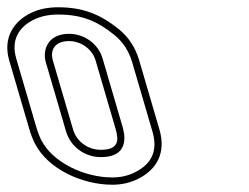

<svg xmlns="http://www.w3.org/2000/svg" viewBox="-123 -502 684 528"><path d="M-97.7 -336 -42.1 -146C-38 -132 -33 -119.2 -27.1 -107.5C8.3 -37.6 102.1 6 186.1 6C211.9 6 235.7 0.5 257.5 -10.5C307.7 -35.9 334.3 -81.1 315.4 -146L259.8 -336C249.5 -371.3 230.7 -400 203.4 -422C153.6 -462.2 105.5 -482 37.1 -482C9.6 -482 -14.6 -477.2 -35.5 -467.5C-87.9 -443.3 -115.1 -395.5 -97.7 -336ZM66.8 -389C101 -389 131.1 -365.9 139.8 -336L194.8 -148C203.6 -117.7 205.2 -90 154.2 -90C117.3 -90 87.2 -114.1 77.9 -146L22.3 -336C14.5 -362.6 25.9 -389 66.8 -389ZM-78.5 -341.6C-93 -391.2 -72.2 -428.5 -27.1 -449.3C-9.2 -457.6 12 -462 37.1 -462C101.3 -462 143.6 -444.6 190.9 -406.4C214.9 -387 231.3 -362.2 240.6 -330.4L296.2 -140.4C312.5 -84.6 291.7 -50.2 248.5 -28.4C229.6 -18.8 209 -14 186.1 -14C107.8 -14 21.4 -56 -9.3 -116.5C-14.6 -127 -19.2 -138.7 -22.9 -151.6ZM66.8 -409C57.8 -409 49.4 -407.9 41.8 -405.7C4.3 -394.9 -5.3 -359.1 3.1 -330.4L58.7 -140.4C70.5 -100 108.4 -70 154.2 -70C165 -70 174.4 -71 182.9 -73.4C227.6 -86.1 220.9 -130 214 -153.6L159 -341.6C147.7 -380.5 109.8 -409 66.8 -409Z"/></svg>

Font: Din Kursivschrift
Style: BreitLeftGho
Weight: 400
Version: Version 1.089